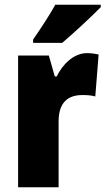

<svg xmlns="http://www.w3.org/2000/svg" viewBox="-20 -786 443 806"><path d="M403 -756V-766H212C188 -722 152 -668 119 -620V-606H241C292 -649 369 -721 403 -756ZM345 -563C288 -563 241 -513 218 -465H210L185 -553H56V0H226V-276C226 -357 266 -387 326 -387C351 -387 367 -385 380 -381L394 -557C377 -561 361 -563 345 -563Z"/></svg>

Font: Noto Sans Sinhala UI Condensed Black
Style: Regular
Weight: 900
Width: 3
Designer: Jelle Bosma - Monotype Design Team
Foundry: Monotype Imaging Inc.
Version: Version 2.006